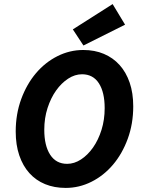

<svg xmlns="http://www.w3.org/2000/svg" viewBox="-20 -909 700 941"><path d="M389 -686 337 -765 532 -889 593 -788ZM302 12Q246 12 201 -6.5Q156 -25 124 -60.5Q92 -96 74.5 -147.5Q57 -199 57 -264Q57 -350 84 -423.5Q111 -497 156.5 -550.5Q202 -604 262 -634Q322 -664 388 -664Q444 -664 489 -645Q534 -626 566 -590.5Q598 -555 615.5 -504Q633 -453 633 -388Q633 -302 606 -228.5Q579 -155 533.5 -101.5Q488 -48 428 -18Q368 12 302 12ZM309 -106Q344 -106 377 -127.5Q410 -149 436 -186Q462 -223 477.5 -272.5Q493 -322 493 -379Q493 -457 464.5 -501Q436 -545 382 -545Q347 -545 314 -523.5Q281 -502 255 -465.5Q229 -429 213 -379.5Q197 -330 197 -273Q197 -195 226 -150.5Q255 -106 309 -106Z"/></svg>

Font: TypoPRO Source Sans Pro
Style: Bold Italic
Weight: 700
Italic angle: -11°
Designer: Paul D. Hunt
Foundry: Adobe Systems Incorporated
Version: Version 1.075;PS 2.000;hotconv 1.0.86;makeotf.lib2.5.63406